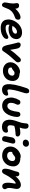

<svg xmlns="http://www.w3.org/2000/svg" viewBox="2280 -3080 849 5449"><g transform="rotate(90 2704.5 -355.5)"><path d="M119.1 12.2Q84 12.2 63 -21.7Q42 -55.7 51.8 -101.1Q64.5 -164.6 70.8 -208.5Q77.1 -252.4 78.6 -293.7Q80.1 -335 73.2 -360.8Q65.4 -406.2 69.8 -426.8Q74.2 -447.3 92.3 -460.2Q110.4 -473.1 133.8 -473.1Q178.7 -473.1 201.2 -449.2Q223.6 -425.3 227.1 -366.2Q287.6 -435.5 352.3 -474.4Q417 -513.2 472.2 -513.2Q511.7 -513.2 528.1 -488.8Q544.4 -464.4 536.1 -420.9Q527.3 -373 471.2 -355Q409.2 -333.5 364.5 -307.1Q319.8 -280.8 289.6 -246.3Q259.3 -211.9 240.2 -175.8Q221.2 -139.6 204.1 -88.9Q181.6 -27.3 165.8 -7.6Q149.9 12.2 119.1 12.2Z M767.6 48.8Q720.2 48.8 681.4 38.3Q642.6 27.8 615.7 9Q588.9 -9.8 569.6 -35.9Q550.3 -62 542 -93.3Q533.7 -124.5 532 -159.9Q530.3 -195.3 538.6 -232.9Q550.8 -294.4 583 -352.5Q615.2 -410.6 661.6 -456.3Q708 -502 770 -529.5Q832 -557.1 897.9 -557.1Q999.5 -557.1 1051.5 -501.7Q1103.5 -446.3 1085 -353Q1075.7 -305.7 1048.1 -270Q1020.5 -234.4 980.5 -214.1Q940.4 -193.8 894.8 -183.8Q849.1 -173.8 797.9 -173.8Q716.3 -173.8 683.6 -205.1V-204.1Q671.9 -146.5 692.1 -118.7Q712.4 -90.8 772.9 -90.8Q816.9 -90.8 855.5 -98.9Q894 -106.9 919.4 -118.2Q944.8 -129.4 965.6 -140.6Q986.3 -151.9 1004.2 -159.9Q1022 -168 1035.6 -168Q1064.5 -168 1076.7 -149.7Q1088.9 -131.3 1083 -102.1Q1071.3 -43 981.7 2.9Q892.1 48.8 767.6 48.8ZM883.8 -412.1Q834.5 -412.1 788.6 -376.2Q742.7 -340.3 712.9 -284.2Q716.8 -284.2 741.5 -279.5Q766.1 -274.9 787.6 -274.9Q842.8 -274.9 885 -298.1Q927.2 -321.3 933.6 -356Q939.5 -382.8 927 -397.5Q914.6 -412.1 883.8 -412.1Z M1376.5 9.8Q1343.3 9.8 1322.3 -6.3Q1301.3 -22.5 1283.7 -59.1Q1263.7 -104.5 1233.4 -257.8Q1224.1 -308.6 1209.7 -355.5Q1195.3 -402.3 1189.7 -426Q1184.1 -449.7 1188.5 -473.1Q1192.4 -493.2 1208.7 -505.1Q1225.1 -517.1 1251.5 -517.1Q1345.2 -517.1 1365.7 -386.2Q1379.9 -291.5 1394.5 -220.2Q1486.3 -358.4 1620.6 -494.1Q1637.2 -510.7 1651.6 -517.3Q1666 -523.9 1685.5 -523.9Q1717.8 -523.9 1736.1 -493.9Q1754.4 -463.9 1747.6 -425.8Q1743.2 -403.3 1724.6 -381.8Q1700.2 -354.5 1650.6 -300Q1601.1 -245.6 1577.1 -218.3Q1553.2 -190.9 1515.4 -141.1Q1477.5 -91.3 1442.4 -36.1Q1426.8 -10.7 1412.1 -0.5Q1397.5 9.8 1376.5 9.8Z M1990.2 -14.2Q1907.7 -14.2 1847.9 -50.3Q1788.1 -86.4 1763.4 -146.2Q1738.8 -206.1 1752 -275.9Q1761.2 -321.3 1789.8 -363.3Q1818.4 -405.3 1855.2 -434.6Q1892.1 -463.9 1934.6 -481.4Q1977.1 -499 2014.2 -499Q2048.8 -499 2069.8 -485.8Q2116.7 -484.9 2154.8 -471.4Q2192.9 -458 2217.8 -435.1Q2242.7 -412.1 2258.5 -380.4Q2274.4 -348.6 2276.9 -311.5Q2279.3 -274.4 2272 -232.9Q2251.5 -130.9 2173.6 -72.5Q2095.7 -14.2 1990.2 -14.2ZM1897.9 -251Q1889.6 -209 1917 -184.1Q1944.3 -159.2 2000 -159.2Q2047.9 -159.2 2082.8 -185.3Q2117.7 -211.4 2126 -254.9Q2134.3 -295.4 2114 -319.8Q2093.8 -344.2 2052.2 -344.2Q2037.6 -344.2 2023.4 -338.1Q2009.3 -332 2000 -325Q1990.7 -317.9 1971.2 -301.8Q1949.2 -283.7 1934.6 -276.1Q1919.9 -268.6 1902.8 -267.1Q1899.4 -258.8 1897.9 -251Z M2526.9 11.2Q2504.9 11.2 2486.6 8.3Q2468.3 5.4 2447.8 -4.4Q2427.2 -14.2 2412.6 -30Q2397.9 -45.9 2386.2 -74Q2374.5 -102.1 2370.4 -139.9Q2366.2 -177.7 2369.9 -233.2Q2373.5 -288.6 2387.2 -356.9Q2420.4 -519 2484.9 -694.8Q2498.5 -729 2517.3 -744.4Q2536.1 -759.8 2564.9 -759.8Q2647 -759.8 2623 -640.1Q2618.2 -614.7 2586.9 -518.3Q2555.7 -421.9 2538.1 -336.9Q2527.8 -285.2 2523.2 -248.3Q2518.6 -211.4 2518.6 -191.2Q2518.6 -170.9 2523.2 -159.4Q2527.8 -147.9 2533.4 -145Q2539.1 -142.1 2547.9 -142.1Q2577.6 -142.1 2606.2 -153.1Q2634.8 -164.1 2648.9 -164.1Q2672.9 -164.1 2685.8 -148.2Q2698.7 -132.3 2693.8 -106Q2683.6 -52.2 2636.2 -20.5Q2588.9 11.2 2526.9 11.2Z M2981.9 7.8Q2937.5 7.8 2899.7 -4.9Q2861.8 -17.6 2835.2 -40Q2808.6 -62.5 2788.6 -93Q2768.6 -123.5 2759.5 -158.9Q2750.5 -194.3 2748.3 -232.9Q2746.1 -271.5 2754.9 -310.1Q2772 -395 2819.8 -474.1Q2838.9 -509.8 2879.9 -509.8Q2918.5 -509.8 2938.2 -484.1Q2958 -458.5 2950.7 -419.9Q2948.2 -406.7 2929.2 -368.4Q2910.2 -330.1 2903.8 -298.8Q2889.6 -229 2910.6 -184.6Q2931.6 -140.1 2987.8 -140.1Q3040.5 -140.1 3079.6 -191.7Q3118.7 -243.2 3136.7 -335Q3141.6 -361.3 3146 -393.3Q3150.4 -425.3 3153.8 -440.9Q3160.6 -475.1 3177.5 -491.9Q3194.3 -508.8 3228 -508.8Q3272.9 -508.8 3290.5 -465.1Q3308.1 -421.4 3290 -330.1Q3256.3 -163.1 3176.3 -77.6Q3096.2 7.8 2981.9 7.8Z M3583.5 13.2Q3519.5 13.2 3474.6 -9.5Q3429.7 -32.2 3407.2 -73Q3384.8 -113.8 3378.9 -170.7Q3373 -227.5 3387.7 -295.9Q3400.4 -355 3428.7 -432.6Q3457 -510.3 3466.8 -550.8Q3474.6 -586.9 3477.8 -629.9Q3481 -672.9 3483.9 -688Q3489.7 -713.4 3505.6 -727.3Q3521.5 -741.2 3553.7 -741.2Q3661.6 -741.2 3623.5 -564Q3612.3 -523.4 3600.6 -491.2Q3679.2 -507.8 3754.9 -507.8Q3803.2 -507.8 3831.3 -481.4Q3859.4 -455.1 3852.5 -418.9Q3849.6 -401.4 3836.7 -388.9Q3823.7 -376.5 3804.7 -375Q3715.3 -369.1 3661.9 -361.6Q3608.4 -354 3552.7 -335.9Q3543 -296.9 3541.5 -286.1Q3525.4 -209 3543 -176Q3560.5 -143.1 3611.8 -143.1Q3634.3 -143.1 3660.2 -150.6Q3686 -158.2 3697.8 -158.2Q3725.1 -158.2 3737.3 -137.9Q3749.5 -117.7 3743.7 -86.9Q3733.9 -38.6 3691.7 -12.7Q3649.4 13.2 3583.5 13.2Z M4039.6 -577.1Q3989.3 -577.1 3962.9 -605.5Q3936.5 -633.8 3944.8 -675.8Q3952.1 -711.9 3981.4 -732.4Q4010.7 -752.9 4051.8 -752.9Q4102.1 -752.9 4126.5 -723.1Q4150.9 -693.4 4143.6 -657.2Q4137.7 -624.5 4110.8 -600.8Q4084 -577.1 4039.6 -577.1ZM3924.8 9.8Q3880.9 9.8 3859.4 -19.3Q3837.9 -48.3 3845.7 -88.9Q3856.9 -145 3866.5 -202.9Q3876 -260.7 3877.4 -269Q3886.2 -312.5 3917.2 -339.4Q3948.2 -366.2 3993.7 -366.2Q4025.9 -366.2 4043.2 -344.5Q4060.5 -322.8 4053.7 -283.2Q4050.3 -264.6 4025.6 -170.9Q4001 -77.1 3996.6 -53.2Q3983.9 9.8 3924.8 9.8Z M4397 7.8Q4329.6 7.8 4275.6 -14.9Q4221.7 -37.6 4189.2 -76.2Q4156.7 -114.7 4144.3 -167.2Q4131.8 -219.7 4143.1 -278.8Q4152.8 -327.1 4182.9 -372.6Q4212.9 -418 4252.2 -449.5Q4291.5 -481 4336.4 -500Q4381.3 -519 4421.4 -519Q4446.8 -519 4468.3 -507.8H4472.2Q4558.1 -507.8 4614.5 -472.9Q4670.9 -438 4691.2 -378.4Q4711.4 -318.8 4696.3 -242.2Q4673.3 -128.9 4589.8 -60.5Q4506.3 7.8 4397 7.8ZM4291 -254.9Q4280.3 -199.2 4310.3 -166.5Q4340.3 -133.8 4402.3 -133.8Q4456.5 -133.8 4496.8 -167.5Q4537.1 -201.2 4548.3 -256.8Q4558.1 -305.2 4535.6 -334.5Q4513.2 -363.8 4466.3 -363.8Q4452.1 -363.8 4438 -357.4Q4423.8 -351.1 4414.3 -344Q4404.8 -336.9 4384.3 -319.8Q4355.5 -296.4 4340.1 -288.1Q4324.7 -279.8 4303.2 -279.8H4299.3Q4292.5 -261.7 4291 -254.9Z M5263.7 5.9Q5198.2 5.9 5175.5 -71.8Q5152.8 -149.4 5180.7 -298.8Q5192.9 -356 5188 -375Q5186 -376 5181.6 -376Q5142.1 -376 5063.2 -281Q4984.4 -186 4919.9 -53.2Q4903.3 -17.6 4883.5 -3.2Q4863.8 11.2 4835.9 11.2Q4804.7 11.2 4787.4 -9.5Q4770 -30.3 4768.1 -66.4Q4766.1 -102.5 4774.9 -150.9Q4787.1 -211.9 4815.2 -290.5Q4843.3 -369.1 4853.5 -422.9Q4858.9 -449.7 4876 -464.8Q4893.1 -480 4919.9 -480Q4953.6 -480 4972.7 -453.4Q4991.7 -426.8 4982.9 -381.8L4980 -367.2Q5038.1 -442.4 5102.5 -482.7Q5167 -522.9 5224.6 -522.9Q5291 -522.9 5321.3 -478.8Q5351.6 -434.6 5337.9 -365.2Q5322.8 -288.1 5317.1 -241.9Q5311.5 -195.8 5315.4 -162.1Q5319.3 -128.4 5335 -111.8Q5353 -88.4 5347.7 -55.2Q5342.3 -28.8 5320.1 -11.5Q5297.9 5.9 5263.7 5.9Z"/></g></svg>

Font: Shantell Sans Irregular
Style: Bold Italic
Weight: 700
Italic angle: -11.31°
Designer: Stephen Nixon, Anya Danilova, Shantell Martin
Foundry: Arrow Type
Version: Version 1.006;[9816181b4]